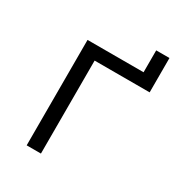

<svg xmlns="http://www.w3.org/2000/svg" viewBox="-156 -731 760 828"><g transform="rotate(30 224.5 -317.0)"><path d="M101 0V-525H380V-634H446V-463H172V0Z"/></g></svg>

Font: Modern
Style: Small
Weight: 400
Designer: Julieta Ulanovsky
Foundry: Julieta Ulanovsky
Version: Version 8.000